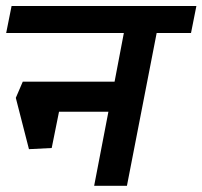

<svg xmlns="http://www.w3.org/2000/svg" viewBox="-50 -602 656 622"><path d="M457.5 -495 361.2 0H255L301.2 -240H141.2L117.5 -122.5L43.8 -118.8L1.2 -285L23.8 -337.5H321.2L351.2 -495H-30L-12.5 -582.5H586.2L568.8 -495Z"/></svg>

Font: Cambay
Style: Bold Italic
Weight: 700
Italic angle: -11°
Designer: Pooja Saxena
Foundry: Pooja Saxena
Version: Version 1.006;PS 001.006;hotconv 1.0.70;makeotf.lib2.5.58329